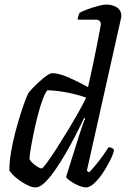

<svg xmlns="http://www.w3.org/2000/svg" viewBox="-20 -820 551 840"><path d="M136 0Q121 0 102 -9Q83 -18 65 -31Q47 -44 35 -56.5Q23 -69 21 -75Q21 -112 28.5 -156Q36 -200 47.5 -243.5Q59 -287 71 -324.5Q83 -362 92.5 -386Q102 -410 105 -414Q110 -421 123.5 -435Q137 -449 153.5 -464Q170 -479 185 -489.5Q200 -500 209 -500Q237 -500 280.5 -481Q324 -462 365 -439Q368 -451 374.5 -480.5Q381 -510 389 -548Q397 -586 404 -622Q411 -658 416 -684Q421 -710 421 -714Q421 -734 399 -734H320Q320 -742 323 -751Q326 -760 328 -764Q340 -771 362 -779Q384 -787 407.5 -793.5Q431 -800 446 -800Q472 -800 491.5 -787.5Q511 -775 511 -749Q511 -746 507.5 -731.5Q504 -717 498 -689L360 -73L370 -66Q380 -76 396.5 -95.5Q413 -115 429 -137.5Q445 -160 455 -176Q464 -176 470.5 -172Q477 -168 479 -163Q474 -142 460 -114.5Q446 -87 428 -60.5Q410 -34 391 -17Q372 0 356 0Q343 0 323 -8.5Q303 -17 287.5 -28Q272 -39 269 -46L328 -233Q336 -257 342.5 -276Q349 -295 353 -301L348 -304Q332 -270 311 -229Q290 -188 266.5 -147.5Q243 -107 219.5 -73.5Q196 -40 174.5 -20Q153 0 136 0ZM162 -83Q167 -83 185 -107.5Q203 -132 228 -171Q253 -210 279 -253Q305 -296 326 -333.5Q347 -371 357 -393Q311 -409 264 -417Q217 -425 187 -425Q177 -413 166 -383Q155 -353 145 -314Q135 -275 127 -236Q119 -197 114 -166.5Q109 -136 109 -124Q116 -110 135 -96.5Q154 -83 162 -83Z"/></svg>

Font: Texturina 72pt 72pt Medium
Style: Italic
Weight: 500
Italic angle: -11°
Designer: Guillermo Torres Carreño
Foundry: Omnibus-Type
Version: Version 1.002; ttfautohint (v1.8.3)